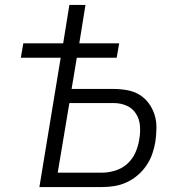

<svg xmlns="http://www.w3.org/2000/svg" viewBox="-20 -755 740 775"><path d="M139 0 225 -522H64L74 -580H235L260 -735H325L300 -580H461L451 -522H290L269 -396H438Q466 -396 493.5 -391Q521 -386 543 -372.5Q565 -359 580.5 -338Q596 -317 604 -291.5Q612 -266 611.5 -238Q611 -210 607 -182Q603 -158 594.5 -133.5Q586 -109 571 -87Q556 -65 535.5 -47.5Q515 -30 491 -19Q467 -8 442 -4Q417 0 393 0ZM392 -58Q418 -58 445.5 -66.5Q473 -75 494 -94Q515 -113 526.5 -139Q538 -165 542 -192Q547 -219 545 -246.5Q543 -274 529 -296Q515 -318 491 -328.5Q467 -339 439 -339H260L213 -58Z"/></svg>

Font: Iosevka Aile Light
Style: Italic
Weight: 300
Italic angle: -9°
Designer: Belleve Invis
Foundry: Belleve Invis
Version: Version 31.1.0; ttfautohint (v1.8.4)